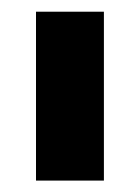

<svg xmlns="http://www.w3.org/2000/svg" viewBox="-20 -717 239 328"><path d="M41.5 -697H157.5V-408.5H41.5Z"/></svg>

Font: HK Grotesk ExtraBold
Style: Regular
Weight: 800
Designer: Alfredo Marco Pradil
Foundry: Hanken Design Co.
Version: Version 3.001